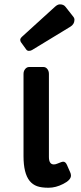

<svg xmlns="http://www.w3.org/2000/svg" viewBox="-20 -861 373 889"><path d="M206.5 -134.3Q206.5 -99.6 229.5 -99.6Q237.3 -99.6 247.1 -104Q266.1 -112.3 272.9 -112.3Q283.2 -112.3 289.6 -98.1L304.7 -64Q308.6 -55.7 308.6 -48.3Q308.6 -27.3 272.5 -9.3Q238.3 8.3 204.8 8.3Q171.4 8.3 151.4 1Q131.3 -6.3 117.2 -23.4Q88.9 -58.6 88.9 -137.7V-518.6Q88.9 -532.2 96.7 -541.5Q104.5 -550.8 115.2 -550.8H180.7Q191.9 -550.8 199.2 -541.5Q206.5 -532.2 206.5 -518.6ZM128.4 -629.4Q122.1 -625.5 113.8 -625.5Q105.5 -625.5 101.1 -632.3L77.1 -665.5Q73.7 -670.4 73.7 -677Q73.7 -683.6 83.5 -692.4L234.4 -829.6Q246.6 -840.8 257.3 -840.8Q274.4 -840.8 282.7 -830.1L319.3 -783.7Q325.2 -776.4 324.7 -768.6Q324.2 -748.5 305.7 -737.3Z"/></svg>

Font: Capriola
Style: Regular
Weight: 400
Designer: Viktoriya Grabowska
Foundry: Viktoriya Grabowska
Version: Version 1.007